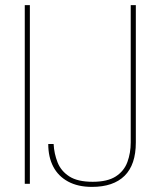

<svg xmlns="http://www.w3.org/2000/svg" viewBox="-20 -720 629 752"><path d="M77 0V-700H97V0ZM340 12Q285 12 246.5 -9Q208 -30 188.5 -67.5Q169 -105 169 -156H190Q192 -118 205.5 -84Q219 -50 251.5 -29Q284 -8 343 -8Q401 -8 433.5 -29Q466 -50 479 -85.5Q492 -121 492 -162V-700H512V-162Q512 -75 468 -31.5Q424 12 340 12Z"/></svg>

Font: DM Sans 12pt Thin
Style: Regular
Weight: 250
Version: Version 4.004;gftools[0.9.30]